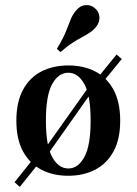

<svg xmlns="http://www.w3.org/2000/svg" viewBox="-20 -689 544 765"><path d="M152.4 -48.4 137.1 -66.1 350 -366.1 364.5 -349.2ZM58.9 55.6 37.9 37.1 121.8 -67.7 141.1 -46.8ZM378.2 -347.6 359.7 -367.7 444.4 -471.8 465.3 -454ZM251.6 11.3Q191.1 11.3 144.8 -12.9Q98.4 -37.1 71.8 -85.5Q45.2 -133.9 45.2 -208.1Q45.2 -282.3 71.8 -331.5Q98.4 -380.6 145.2 -404.4Q191.9 -428.2 252.4 -428.2Q312.9 -428.2 359.3 -404.4Q405.6 -380.6 432.3 -331.5Q458.9 -282.3 458.9 -208.1Q458.9 -133.9 432.3 -85.5Q405.6 -37.1 359.3 -12.9Q312.9 11.3 251.6 11.3ZM252.4 -17.7Q291.1 -17.7 316.1 -63.3Q341.1 -108.9 341.1 -208.1Q341.1 -308.9 316.1 -354Q291.1 -399.2 252.4 -399.2Q212.9 -399.2 187.9 -354Q162.9 -308.9 162.9 -208.1Q162.9 -108.9 187.9 -63.3Q212.9 -17.7 252.4 -17.7ZM221 -481.5 206.5 -494.4Q230.6 -533.9 241.9 -561.7Q253.2 -589.5 260.9 -609.7Q268.5 -629.8 281.5 -645.2Q297.6 -666.1 319.8 -668.5Q341.9 -671 358.9 -655.6Q375 -641.9 376.2 -620.6Q377.4 -599.2 361.3 -579.8Q350.8 -567.7 337.5 -558.9Q324.2 -550 307.3 -541.1Q290.3 -532.3 269 -518.5Q247.6 -504.8 221 -481.5Z"/></svg>

Font: Playfair
Style: Bold
Weight: 700
Designer: Claus Eggers Sørensen
Foundry: Claus Eggers Sørensen
Version: Version 2.001;gftools[0.9.30]